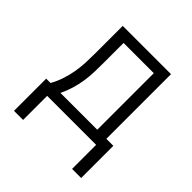

<svg xmlns="http://www.w3.org/2000/svg" viewBox="-185 -659 970 970"><g transform="rotate(45 300.0 -174.0)"><path d="M60 172V-58H91Q108 -88 119 -121Q130 -154 136 -188Q142 -222 143.5 -256.5Q145 -291 145 -325V-520H490V-58H540V172H475V0H125V172ZM162 -58H425V-462H209V-325Q209 -291 208 -256.5Q207 -222 202 -188.5Q197 -155 187 -122Q177 -89 162 -58Z"/></g></svg>

Font: Iosevka Custom Light Extended
Style: Regular
Weight: 300
Width: 7
Monospace: yes
Designer: Belleve Invis
Foundry: Belleve Invis
Version: Version 11.2.4; ttfautohint (v1.8.4)